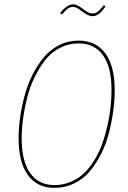

<svg xmlns="http://www.w3.org/2000/svg" viewBox="-20 -884 610 913"><path d="M419.4 -807.1Q399.4 -807.1 371.3 -829.1Q343.3 -851.1 328.6 -851.1Q314 -851.1 303 -843.3Q292 -835.4 274.4 -815.4L265.6 -821.8Q300.3 -863.8 328.1 -863.8Q345.7 -863.8 374 -841.8Q402.3 -819.8 418.9 -819.8Q433.1 -819.8 445.3 -828.9Q457.5 -837.9 473.1 -859.4L481.9 -854Q464.8 -828.6 450.4 -817.9Q436 -807.1 419.4 -807.1ZM353.5 -690.9Q436 -690.9 480.7 -630.6Q525.4 -570.3 525.4 -456.1Q525.4 -408.7 518.8 -358.4Q512.2 -308.1 498.8 -254.9Q485.4 -201.7 462.2 -155Q439 -108.4 408.4 -71.3Q377.9 -34.2 334 -12.5Q290 9.3 238.8 9.3Q156.7 9.3 112.5 -51.8Q68.4 -112.8 68.4 -226.1Q68.4 -273.4 75.4 -324Q82.5 -374.5 96.4 -427.2Q110.4 -480 133.8 -526.9Q157.2 -573.7 187.7 -610.6Q218.3 -647.5 261 -669.2Q303.7 -690.9 353.5 -690.9ZM353.5 -677.7Q306.2 -677.7 265.1 -656.5Q224.1 -635.3 195.3 -598.6Q166.5 -562 144.3 -516.4Q122.1 -470.7 109.1 -419.2Q96.2 -367.7 89.6 -319.1Q83 -270.5 83 -225.6Q83 -118.2 123.3 -61Q163.6 -3.9 238.8 -3.9Q281.7 -3.9 319.1 -20.3Q356.4 -36.6 383.5 -64Q410.6 -91.3 432.6 -128.9Q454.6 -166.5 468.8 -207.5Q482.9 -248.5 492.4 -293.2Q502 -337.9 506.1 -378.2Q510.3 -418.5 510.3 -456.5Q510.3 -564.9 469.7 -621.3Q429.2 -677.7 353.5 -677.7Z"/></svg>

Font: Fira Sans Compressed Hair
Style: Italic
Weight: 100
Width: 3
Italic angle: -8°
Designer: Carrois Corporate & Edenspiekermann AG
Foundry: Carrois Corporate GbR & Edenspiekermann AG
Version: Version 4.203;PS 004.203;hotconv 1.0.88;makeotf.lib2.5.64775